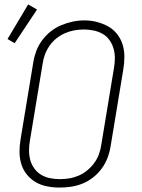

<svg xmlns="http://www.w3.org/2000/svg" viewBox="-20 -838 640 866"><path d="M249 8Q220 8 192 2.5Q164 -3 141 -16.5Q118 -30 101 -51Q84 -72 76 -98.5Q68 -125 68 -153.5Q68 -182 73 -211L130 -556Q134 -582 143.5 -607.5Q153 -633 169.5 -655.5Q186 -678 208.5 -696Q231 -714 256.5 -724.5Q282 -735 308 -740.5Q334 -746 361 -746Q390 -746 417 -739Q444 -732 467.5 -719Q491 -706 508 -684.5Q525 -663 533 -637Q541 -611 541 -582Q541 -553 536 -524L479 -179Q475 -153 465.5 -127.5Q456 -102 440 -79.5Q424 -57 401.5 -39Q379 -21 353.5 -10.5Q328 0 301.5 4Q275 8 249 8ZM249 -30Q271 -30 292.5 -33.5Q314 -37 335 -46Q356 -55 374 -70Q392 -85 405.5 -103.5Q419 -122 426.5 -143Q434 -164 437 -186L494 -531Q498 -553 498 -576Q498 -599 492 -619.5Q486 -640 473.5 -657.5Q461 -675 442.5 -685.5Q424 -696 402 -700.5Q380 -705 358 -705Q336 -705 314.5 -701Q293 -697 272.5 -688Q252 -679 234 -664.5Q216 -650 203 -631Q190 -612 182.5 -591.5Q175 -571 172 -549L115 -204Q111 -182 111 -159.5Q111 -137 116.5 -116.5Q122 -96 134.5 -78.5Q147 -61 165 -50Q183 -39 205 -34.5Q227 -30 249 -30ZM46 -643 14 -662 107 -818 147 -795Z"/></svg>

Font: Iosevka Slab XLtEx
Style: Italic
Weight: 200
Width: 7
Italic angle: -9°
Monospace: yes
Designer: Belleve Invis
Foundry: Belleve Invis
Version: Version 11.1.0; ttfautohint (v1.8.3)